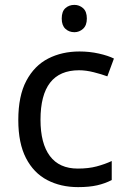

<svg xmlns="http://www.w3.org/2000/svg" viewBox="-20 -757 520 787"><path d="M300 10Q229 10 173.5 -19Q118 -48 86.5 -109Q55 -170 55 -265Q55 -364 88 -426Q121 -488 177.5 -517Q234 -546 306 -546Q347 -546 385 -537.5Q423 -529 447 -517L420 -444Q396 -453 364 -461Q332 -469 304 -469Q146 -469 146 -266Q146 -169 184.5 -117.5Q223 -66 299 -66Q343 -66 376.5 -75Q410 -84 438 -97V-19Q411 -5 378.5 2.5Q346 10 300 10ZM285 -737Q305 -737 320.5 -723.5Q336 -710 336 -681Q336 -653 320.5 -639Q305 -625 285 -625Q263 -625 248 -639Q233 -653 233 -681Q233 -710 248 -723.5Q263 -737 285 -737Z"/></svg>

Font: Noto Sans Marchen
Style: Regular
Weight: 400
Designer: Monotype Design Team
Foundry: Monotype Imaging Inc.
Version: Version 2.003; ttfautohint (v1.8.4.7-5d5b)